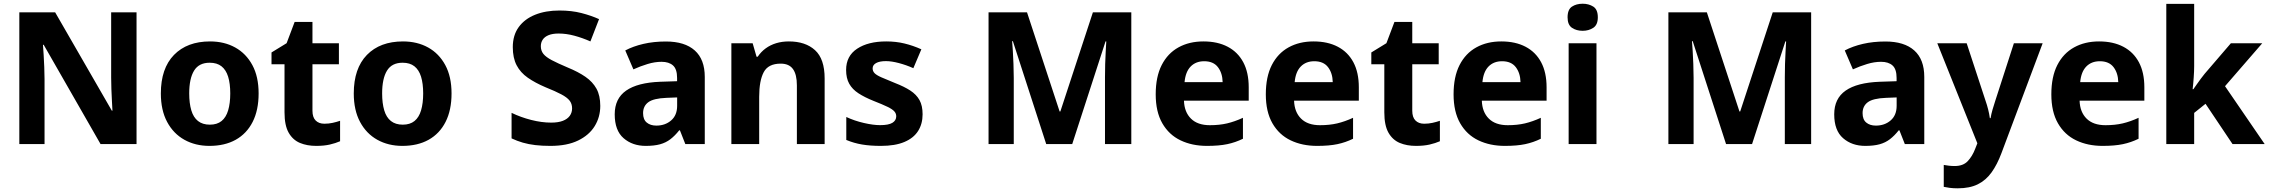

<svg xmlns="http://www.w3.org/2000/svg" viewBox="-20 -781 12302 1041"><path d="M720.3 0H525.1L216.9 -538.1H212.9Q214.9 -515.1 216.7 -483Q218.5 -450.9 220 -416.9Q221.5 -382.9 221.5 -352V0H84.8V-714H279.1L586.3 -181H589.7Q588.7 -201.2 586.9 -232.6Q585.1 -264 583.9 -298.3Q582.7 -332.7 582.7 -359.8V-714H720.3Z M1382.2 -274.5Q1382.2 -183.7 1349.8 -120Q1317.4 -56.3 1257.8 -23.1Q1198.3 10 1115.6 10Q1039.4 10 979.9 -23.1Q920.3 -56.2 886.2 -119.9Q852.1 -183.6 852.1 -274.4Q852.1 -409.9 923.3 -483.2Q994.6 -556.4 1118.8 -556.4Q1196 -556.4 1255.2 -523.6Q1314.4 -490.8 1348.3 -428Q1382.2 -365.3 1382.2 -274.5ZM1005.9 -274.5Q1005.9 -221.3 1017.2 -183Q1028.5 -144.7 1053.5 -124.9Q1078.4 -105.1 1117.8 -105.1Q1157.1 -105.1 1181.4 -124.9Q1205.8 -144.7 1217.1 -183Q1228.4 -221.3 1228.4 -274.3Q1228.4 -328.1 1216.9 -365.2Q1205.4 -402.3 1180.9 -421.6Q1156.5 -440.9 1116.8 -440.9Q1058.5 -440.9 1032.2 -397.9Q1005.9 -354.8 1005.9 -274.5Z M1738.5 -110.2Q1762.2 -110.2 1783.5 -114.9Q1804.8 -119.6 1823.9 -126.1V-15.2Q1799.5 -4.5 1768 2.8Q1736.6 10 1694.3 10Q1644.9 10 1606.4 -6Q1567.8 -22.1 1545.2 -61.4Q1522.6 -100.8 1522.6 -171.9V-432.6H1452.1V-496.6L1534 -546.8L1577.5 -662.1H1674.1V-546.4H1817.5V-432.6H1674.1V-180.6Q1674.1 -145 1691.5 -127.6Q1708.9 -110.2 1738.5 -110.2Z M2428.2 -274.5Q2428.2 -183.7 2395.8 -120Q2363.4 -56.3 2303.8 -23.1Q2244.3 10 2161.6 10Q2085.4 10 2025.9 -23.1Q1966.3 -56.2 1932.2 -119.9Q1898.1 -183.6 1898.1 -274.4Q1898.1 -409.9 1969.3 -483.2Q2040.6 -556.4 2164.8 -556.4Q2242 -556.4 2301.2 -523.6Q2360.4 -490.8 2394.3 -428Q2428.2 -365.3 2428.2 -274.5ZM2051.9 -274.5Q2051.9 -221.3 2063.2 -183Q2074.5 -144.7 2099.5 -124.9Q2124.4 -105.1 2163.8 -105.1Q2203.1 -105.1 2227.4 -124.9Q2251.8 -144.7 2263.1 -183Q2274.4 -221.3 2274.4 -274.3Q2274.4 -328.1 2262.9 -365.2Q2251.4 -402.3 2226.9 -421.6Q2202.5 -440.9 2162.8 -440.9Q2104.5 -440.9 2078.2 -397.9Q2051.9 -354.8 2051.9 -274.5Z M3234.6 -206.9Q3234.6 -146.5 3204.5 -97.4Q3174.5 -48.4 3114.5 -19.2Q3054.6 10 2964.4 10Q2918.9 10 2882.4 5.7Q2845.9 1.4 2814.7 -7.6Q2783.4 -16.7 2753.7 -30.7V-169.2Q2803.2 -145.2 2860 -130.7Q2916.9 -116.2 2968.4 -116.2Q3006.7 -116.2 3031.7 -125.9Q3056.8 -135.7 3069.3 -153.1Q3081.8 -170.6 3081.8 -193.4Q3081.8 -218.6 3068 -235.9Q3054.2 -253.2 3022.9 -269.7Q2991.6 -286.3 2937.6 -308Q2881.5 -331.9 2841.7 -359.6Q2801.9 -387.3 2781.1 -427.1Q2760.3 -466.9 2760.3 -525.5Q2760.3 -589.8 2792.3 -634Q2824.4 -678.2 2881.4 -701.1Q2938.4 -724 3013.3 -724Q3079 -724 3132.3 -710.3Q3185.6 -696.5 3228 -677.3L3181.1 -556.4Q3138.6 -575.4 3094.5 -587.3Q3050.4 -599.2 3008.9 -599.2Q2976.1 -599.2 2954.6 -590.5Q2933.1 -581.8 2922.7 -566.2Q2912.3 -550.6 2912.3 -530.6Q2912.3 -506.2 2926.1 -488.9Q2939.9 -471.6 2971.7 -454.8Q3003.6 -437.9 3058.5 -414.7Q3114.8 -391.7 3154.1 -364.6Q3193.3 -337.5 3214 -300.2Q3234.6 -262.9 3234.6 -206.9Z M3590.3 -556Q3692.6 -556 3746.9 -507.5Q3801.2 -459 3801.2 -363.8V0H3695.7L3666.5 -74.2H3662.5Q3639.5 -45.2 3615 -26.3Q3590.5 -7.4 3558.7 1.3Q3526.9 10 3481.3 10Q3408.9 10 3360.9 -31.9Q3312.9 -73.7 3312.9 -161.2Q3312.9 -246.7 3375 -289.9Q3437.1 -333.1 3559.5 -337.7L3651.1 -340.7V-358.1Q3651.1 -406.7 3628.8 -426.3Q3606.6 -445.9 3567 -445.9Q3530.5 -445.9 3491.3 -434Q3452 -422.2 3414.2 -404.9L3370.1 -507.5Q3413 -530.2 3468.6 -543.1Q3524.3 -556 3590.3 -556ZM3593.7 -250.5Q3523 -247.7 3494.9 -226.7Q3466.7 -205.7 3466.7 -167.5Q3466.7 -132.9 3486.6 -116.5Q3506.5 -100 3538.5 -100Q3586.4 -100 3618.9 -128.1Q3651.4 -156.1 3651.4 -207.9V-252.8Z M4257.1 -556.4Q4347 -556.4 4399 -509Q4451.1 -461.6 4451.1 -355.6V0H4300.6V-318Q4300.6 -376.9 4279.5 -406.4Q4258.3 -436 4213 -436Q4145.3 -436 4120.8 -389.6Q4096.2 -343.2 4096.2 -256V0H3945.4V-546.4H4060.8L4081.9 -473.4H4088.1Q4106.1 -500.2 4131.4 -518.7Q4156.7 -537.2 4188.3 -546.8Q4220 -556.4 4257.1 -556.4Z M4982.2 -161.4Q4982.2 -109.4 4957.8 -70.8Q4933.3 -32.1 4883.1 -11.1Q4833 10 4756 10Q4698.2 10 4654 2.5Q4609.9 -4.9 4568.5 -22.2V-146.7Q4613.3 -125.8 4664 -114.2Q4714.7 -102.5 4751.9 -102.5Q4797.6 -102.5 4818.4 -115.1Q4839.3 -127.8 4839.3 -150.4Q4839.3 -165.5 4828.9 -177.2Q4818.5 -188.9 4791.8 -201.9Q4765.2 -214.8 4715.8 -234.2Q4667.5 -253.6 4634.4 -275.2Q4601.4 -296.7 4584.5 -326.8Q4567.5 -356.9 4567.5 -401.6Q4567.5 -477.5 4627.3 -516.9Q4687.1 -556.4 4785 -556.4Q4837.6 -556.4 4883.5 -545.3Q4929.4 -534.3 4975.5 -513.7L4932.1 -411.3Q4893.8 -428.4 4853.8 -439Q4813.7 -449.6 4783.3 -449.6Q4748.8 -449.6 4730 -439.1Q4711.3 -428.6 4711.3 -410.2Q4711.3 -395.5 4721.5 -384.6Q4731.8 -373.7 4758.3 -361.9Q4784.9 -350.2 4832.8 -330.8Q4882 -311.8 4915.2 -290.3Q4948.5 -268.7 4965.4 -238.4Q4982.2 -208.1 4982.2 -161.4Z M5652.4 0 5471.7 -557.7H5467.7Q5469.7 -537.7 5471.5 -504.8Q5473.3 -472 5474.9 -433.7Q5476.5 -395.4 5476.5 -358V0H5339.8V-714H5548.4L5725.1 -176.6H5729.1L5905.5 -714H6113.8V0H5971.1V-362.1Q5971.1 -396.5 5972.1 -433.5Q5973.1 -470.4 5975.1 -503.3Q5977.1 -536.3 5978.1 -556.7H5974.1L5793.5 0Z M6505 -556.4Q6581.4 -556.4 6636.3 -527.6Q6691.3 -498.8 6720.9 -443.4Q6750.4 -388 6750.4 -307.7V-235.1H6399.3Q6401.3 -173.4 6437.3 -137.8Q6473.2 -102.2 6539.8 -102.2Q6591.4 -102.2 6633 -112Q6674.7 -121.8 6719.1 -142.3V-28.7Q6678.7 -8.8 6634.1 0.6Q6589.6 10 6524.2 10Q6443.3 10 6380.6 -20.1Q6317.8 -50.2 6281.9 -112.6Q6246.1 -175 6246.1 -269.5Q6246.1 -364.8 6278.6 -428.4Q6311.2 -492 6369.6 -524.2Q6427.9 -556.4 6505 -556.4ZM6508.9 -449Q6463.6 -449 6435.6 -420.4Q6407.7 -391.8 6402.5 -335.6H6609Q6608 -384.7 6583.4 -416.9Q6558.8 -449 6508.9 -449Z M7102 -556.4Q7178.4 -556.4 7233.3 -527.6Q7288.3 -498.8 7317.9 -443.4Q7347.4 -388 7347.4 -307.7V-235.1H6996.3Q6998.3 -173.4 7034.3 -137.8Q7070.2 -102.2 7136.8 -102.2Q7188.4 -102.2 7230 -112Q7271.7 -121.8 7316.1 -142.3V-28.7Q7275.7 -8.8 7231.1 0.6Q7186.6 10 7121.2 10Q7040.3 10 6977.6 -20.1Q6914.8 -50.2 6878.9 -112.6Q6843.1 -175 6843.1 -269.5Q6843.1 -364.8 6875.6 -428.4Q6908.2 -492 6966.6 -524.2Q7024.9 -556.4 7102 -556.4ZM7105.9 -449Q7060.6 -449 7032.6 -420.4Q7004.7 -391.8 6999.5 -335.6H7206Q7205 -384.7 7180.4 -416.9Q7155.8 -449 7105.9 -449Z M7701.5 -110.2Q7725.2 -110.2 7746.5 -114.9Q7767.8 -119.6 7786.9 -126.1V-15.2Q7762.5 -4.5 7731 2.8Q7699.6 10 7657.3 10Q7607.9 10 7569.4 -6Q7530.8 -22.1 7508.2 -61.4Q7485.6 -100.8 7485.6 -171.9V-432.6H7415.1V-496.6L7497 -546.8L7540.5 -662.1H7637.1V-546.4H7780.5V-432.6H7637.1V-180.6Q7637.1 -145 7654.5 -127.6Q7671.9 -110.2 7701.5 -110.2Z M8120 -556.4Q8196.4 -556.4 8251.3 -527.6Q8306.3 -498.8 8335.9 -443.4Q8365.4 -388 8365.4 -307.7V-235.1H8014.3Q8016.3 -173.4 8052.3 -137.8Q8088.2 -102.2 8154.8 -102.2Q8206.4 -102.2 8248 -112Q8289.7 -121.8 8334.1 -142.3V-28.7Q8293.7 -8.8 8249.1 0.6Q8204.6 10 8139.2 10Q8058.3 10 7995.6 -20.1Q7932.8 -50.2 7896.9 -112.6Q7861.1 -175 7861.1 -269.5Q7861.1 -364.8 7893.6 -428.4Q7926.2 -492 7984.6 -524.2Q8042.9 -556.4 8120 -556.4ZM8123.9 -449Q8078.6 -449 8050.6 -420.4Q8022.7 -391.8 8017.5 -335.6H8224Q8223 -384.7 8198.4 -416.9Q8173.8 -449 8123.9 -449Z M8635.9 -546.4V0H8485V-546.4ZM8561.1 -760.8Q8593.9 -760.8 8618.6 -745.2Q8643.2 -729.5 8643.2 -687.1Q8643.2 -646.3 8618.6 -630.2Q8593.9 -614 8561.1 -614Q8526.9 -614 8503.1 -630.2Q8479.2 -646.3 8479.2 -687.1Q8479.2 -729.5 8503.1 -745.2Q8526.9 -760.8 8561.1 -760.8Z M9338.4 0 9157.7 -557.7H9153.7Q9155.7 -537.7 9157.5 -504.8Q9159.3 -472 9160.9 -433.7Q9162.5 -395.4 9162.5 -358V0H9025.8V-714H9234.4L9411.1 -176.6H9415.1L9591.5 -714H9799.8V0H9657.1V-362.1Q9657.1 -396.5 9658.1 -433.5Q9659.1 -470.4 9661.1 -503.3Q9663.1 -536.3 9664.1 -556.7H9660.1L9479.5 0Z M10202.3 -556Q10304.6 -556 10358.9 -507.5Q10413.2 -459 10413.2 -363.8V0H10307.7L10278.5 -74.2H10274.5Q10251.5 -45.2 10227 -26.3Q10202.5 -7.4 10170.7 1.3Q10138.9 10 10093.3 10Q10020.9 10 9972.9 -31.9Q9924.9 -73.7 9924.9 -161.2Q9924.9 -246.7 9987 -289.9Q10049.1 -333.1 10171.5 -337.7L10263.1 -340.7V-358.1Q10263.1 -406.7 10240.8 -426.3Q10218.6 -445.9 10179 -445.9Q10142.5 -445.9 10103.3 -434Q10064 -422.2 10026.2 -404.9L9982.1 -507.5Q10025 -530.2 10080.6 -543.1Q10136.3 -556 10202.3 -556ZM10205.7 -250.5Q10135 -247.7 10106.9 -226.7Q10078.7 -205.7 10078.7 -167.5Q10078.7 -132.9 10098.6 -116.5Q10118.5 -100 10150.5 -100Q10198.4 -100 10230.9 -128.1Q10263.4 -156.1 10263.4 -207.9V-252.8Z M10483.8 -546.4H10643.1L10745.6 -234.1Q10753.3 -212.4 10759.5 -187.7Q10765.7 -163.1 10768.7 -140.5H10772.7Q10776.2 -162.5 10783.4 -187.1Q10790.6 -211.7 10797.9 -233.8L10899 -546.4H11055L10831.3 50.2Q10808.7 110.6 10778.3 153.3Q10747.9 195.9 10703.8 218Q10659.7 240 10594.8 240Q10569.6 240 10551 237.5Q10532.4 235 10518.8 232V113.2Q10529.8 115.2 10545.3 117.2Q10560.8 119.2 10577.8 119.2Q10624.4 119.2 10649.2 92.3Q10674.1 65.4 10688.9 26.6L10701 -4.1Z M11361 -556.4Q11437.4 -556.4 11492.3 -527.6Q11547.3 -498.8 11576.9 -443.4Q11606.4 -388 11606.4 -307.7V-235.1H11255.3Q11257.3 -173.4 11293.3 -137.8Q11329.2 -102.2 11395.8 -102.2Q11447.4 -102.2 11489 -112Q11530.7 -121.8 11575.1 -142.3V-28.7Q11534.7 -8.8 11490.1 0.6Q11445.6 10 11380.2 10Q11299.3 10 11236.6 -20.1Q11173.8 -50.2 11137.9 -112.6Q11102.1 -175 11102.1 -269.5Q11102.1 -364.8 11134.6 -428.4Q11167.2 -492 11225.6 -524.2Q11283.9 -556.4 11361 -556.4ZM11364.9 -449Q11319.6 -449 11291.6 -420.4Q11263.7 -391.8 11258.5 -335.6H11465Q11464 -384.7 11439.4 -416.9Q11414.8 -449 11364.9 -449Z M11876.5 -422.8Q11876.5 -395.8 11874 -360.7Q11871.6 -325.5 11868.2 -297.4H11872.2Q11879.4 -307.8 11890.2 -323.1Q11901 -338.4 11912.6 -354.2Q11924.1 -370 11933.1 -380.6L12075.5 -546.4H12245.6L12043.8 -313.7L12258.7 0H12084.4L11938.1 -218.3L11876.5 -168.9V0H11725.4V-760H11876.5Z"/></svg>

Font: Noto Sans Meetei Mayek
Style: Regular
Weight: 400
Designer: Monotype Design Team and Neelakash Kshetrimayum
Foundry: Monotype Imaging Inc.
Version: Version 2.002